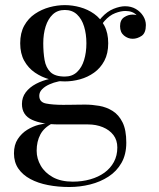

<svg xmlns="http://www.w3.org/2000/svg" viewBox="-20 -490 636 770"><path d="M258 260Q212.5 260 172.5 252.2Q132.5 244.5 101.8 228Q71 211.5 53.5 186Q36 160.5 36 125Q36 91 51.2 67.8Q66.5 44.5 89.2 30.5Q112 16.5 135.5 10.5Q159 4.5 176 4.5H190.5Q156.5 21.5 141.8 49.5Q127 77.5 127 114.5Q127 146 143.5 174.5Q160 203 192.2 220.8Q224.5 238.5 272 238.5Q309.5 238.5 342 229.2Q374.5 220 398.8 202.5Q423 185 436.8 159.5Q450.5 134 450.5 101.5Q450.5 72 434.8 51.5Q419 31 392.2 20Q365.5 9 333 9Q322.5 9 298.8 9Q275 9 251.2 9Q227.5 9 216.5 9Q149 9 108.5 -9.5Q68 -28 68 -73Q68 -99.5 83.2 -119.8Q98.5 -140 124.5 -153.8Q150.5 -167.5 183.2 -174.5Q216 -181.5 251.5 -181.5L250.5 -167.5Q234.5 -167.5 215 -163.5Q195.5 -159.5 177.8 -151.5Q160 -143.5 148.8 -132Q137.5 -120.5 137.5 -106Q137.5 -80 164.8 -74.8Q192 -69.5 233 -69.5Q250.5 -69.5 265 -69.8Q279.5 -70 293 -70.2Q306.5 -70.5 321 -70.5Q349 -70.5 378 -65.5Q407 -60.5 431.8 -45Q456.5 -29.5 471.5 0.8Q486.5 31 486.5 82Q486.5 129.5 467.2 163.2Q448 197 415.2 218.2Q382.5 239.5 341.5 249.8Q300.5 260 258 260ZM240 -163.5Q209.5 -163.5 178.2 -172Q147 -180.5 120.2 -198.8Q93.5 -217 77.2 -246.2Q61 -275.5 61 -316.5Q61 -358 77.2 -387.2Q93.5 -416.5 120.2 -434.5Q147 -452.5 178.2 -461Q209.5 -469.5 240 -469.5Q270.5 -469.5 301.2 -461Q332 -452.5 357.5 -434.5Q383 -416.5 398.5 -387.2Q414 -358 414 -316.5Q414 -275.5 398.5 -246.2Q383 -217 357.5 -198.8Q332 -180.5 301.2 -172Q270.5 -163.5 240 -163.5ZM240 -183Q269.5 -183 288.8 -201Q308 -219 317.2 -249.2Q326.5 -279.5 326.5 -316.5Q326.5 -353.5 317.2 -383.8Q308 -414 288.8 -432Q269.5 -450 240 -450Q210.5 -450 191.5 -432Q172.5 -414 163 -383.8Q153.5 -353.5 153.5 -316.5Q153.5 -279.5 158.8 -249.2Q164 -219 182.2 -201Q200.5 -183 240 -183ZM512 -334.5Q493 -334.5 477.2 -347.5Q461.5 -360.5 461.5 -385Q461.5 -410 477.8 -420.8Q494 -431.5 512 -431.5Q530.5 -431.5 547.2 -420.8Q564 -410 564 -389.5H545Q545 -410 529 -428Q513 -446 483 -446Q464.5 -446 441.8 -437.2Q419 -428.5 399 -405.8Q379 -383 369 -341L355 -351Q365 -395 387.5 -419.8Q410 -444.5 435.8 -454.8Q461.5 -465 481.5 -465Q506 -465 524.8 -454Q543.5 -443 554.2 -425.8Q565 -408.5 565 -389.5Q565 -357.5 547.8 -346Q530.5 -334.5 512 -334.5Z"/></svg>

Font: Bodoni Moda 11pt
Style: Regular
Weight: 400
Version: Version 2.004